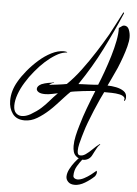

<svg xmlns="http://www.w3.org/2000/svg" viewBox="-88 -814 899 1264"><g transform="rotate(5 362.0 -182.5)"><path d="M496 228Q470 228 448 209Q435 198 430 180.5Q425 163 425 142Q425 111 433 75Q441 39 451.5 5Q462 -29 470 -55Q477 -76 489 -109Q501 -142 514 -175Q527 -208 536 -230Q530 -230 506.5 -228Q483 -226 454 -222.5Q425 -219 402 -215.5Q379 -212 374 -210Q358 -195 336 -171Q314 -147 290.5 -121.5Q267 -96 247 -78Q210 -44 170.5 -20.5Q131 3 89 3Q35 3 9 -32.5Q-17 -68 -17 -119Q-17 -184 20 -247Q40 -282 72 -321Q104 -360 143.5 -395Q183 -430 225.5 -451.5Q268 -473 307 -473Q313 -473 321.5 -471.5Q330 -470 330 -467L316 -465Q288 -461 255 -441Q187 -400 123 -322Q91 -284 67 -244Q42 -204 27.5 -163.5Q13 -123 13 -89Q13 -55 29 -39.5Q45 -24 68 -24Q94 -24 125 -41Q166 -65 192.5 -89Q219 -113 241 -139Q263 -165 292 -194L253 -186Q230 -181 208 -181Q179 -181 165 -190Q151 -199 151 -211Q151 -230 179 -244Q199 -252 221 -256Q243 -259 259 -263Q261 -263 261 -262Q261 -260 259 -260Q251 -259 241 -253Q231 -247 230 -244Q235 -245 250 -246.5Q265 -248 284 -250.5Q303 -253 320 -255.5Q337 -258 345 -260Q390 -303 435.5 -364Q481 -425 522.5 -490Q564 -555 595 -609Q598 -615 609 -635.5Q620 -656 633 -681Q646 -706 657 -727Q668 -748 672 -756Q675 -762 677 -762Q679 -762 679.5 -758.5Q680 -755 678 -752Q628 -635 566 -511.5Q504 -388 421 -266Q429 -267 449 -267.5Q469 -268 491 -269Q513 -270 530 -271Q547 -272 551 -273Q567 -311 585.5 -362.5Q604 -414 620.5 -468.5Q637 -523 646.5 -572.5Q656 -622 654 -657Q662 -662 671 -669Q679 -676 688 -676Q711 -676 720.5 -652Q730 -628 730 -602Q730 -577 721 -542Q712 -507 698.5 -469Q685 -431 670 -395Q653 -357 636 -321.5Q619 -286 613 -273Q640 -273 670 -267Q700 -261 720.5 -247Q741 -233 741 -208Q741 -204 741 -200.5Q741 -197 739 -192Q736 -182 732 -182Q730 -182 730 -187Q730 -189 731 -191.5Q732 -194 732 -197Q732 -201 729 -205Q720 -217 696.5 -222Q673 -227 645 -227.5Q617 -228 595 -228Q587 -213 571 -178Q555 -143 537.5 -101Q520 -59 505.5 -20.5Q491 18 485 40Q481 53 474 76.5Q467 100 461 125.5Q455 151 455 171Q455 197 468 200Q488 204 509 189.5Q530 175 551.5 153.5Q573 132 593 117Q603 112 596 121Q589 126 580.5 140Q572 154 565 168.5Q558 183 554 190Q545 209 529.5 218.5Q514 228 496 228ZM454 397Q426 397 411 382Q396 367 396 348Q396 324 410 297Q424 270 442 247.5Q460 225 471 216Q477 210 488 210Q493 210 496 213Q499 216 494 222Q476 244 458.5 273Q441 302 441 338Q441 348 449.5 354Q458 360 469 360Q489 360 512 348Q535 336 556 320Q577 304 590 292Q593 296 593 303Q593 310 589 318.5Q585 327 582 330Q556 355 521 376Q486 397 454 397Z"/></g></svg>

Font: Birthstone Bounce
Style: Regular
Weight: 400
Designer: Robert E. Leuschke
Foundry: Rob Leuschke
Version: Version 1.010; ttfautohint (v1.8.3)